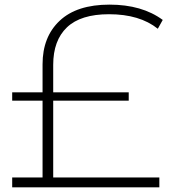

<svg xmlns="http://www.w3.org/2000/svg" viewBox="-20 -802 734 822"><path d="M662.2 -42.2V0H32.2V-42.2H162.2V-371.1H32.2V-406.7H162.2V-526.7Q162.2 -644.4 235.6 -713.3Q308.9 -782.2 448.9 -782.2Q587.8 -782.2 676.7 -716.7L655.6 -678.9Q577.8 -741.1 446.7 -741.1Q325.6 -741.1 266.7 -685Q207.8 -628.9 207.8 -524.4V-406.7H531.1V-371.1H207.8V-42.2Z"/></svg>

Font: Paperlogy 2 ExtraLight
Style: Regular
Weight: 250
Designer: redesigned by Lee Juim, glyphs from Gmarket Sans & Montserrat
Foundry: PT&
Version: Version 1.001